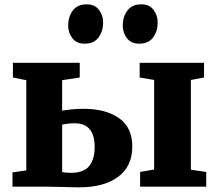

<svg xmlns="http://www.w3.org/2000/svg" viewBox="-20 -838 982 862"><path d="M609 0V-66L672 -77V-479L607 -490V-556H896V-490L837 -479V-76L906 -66V0ZM36 0V-64L98 -73V-478L38 -490V-556H338V-490L259 -478V-341.5Q274.5 -344 301 -346.8Q327.5 -349.5 356.5 -349.5Q454 -349.5 514 -307.8Q574 -266 574 -180.5Q574 -91.5 510.5 -44.2Q447 3 337 3Q329 3 308.2 2.5Q287.5 2 262 1.5Q236.5 1 213.5 0.5Q190.5 0 178 0ZM298 -62Q356.5 -62 380.8 -93Q405 -124 405 -177.5Q405 -284.5 315.5 -284.5Q299.5 -284.5 284.8 -282.8Q270 -281 259 -278.5V-66Q273.5 -62 298 -62ZM359.5 -642Q323 -642 304.5 -667Q286 -692 286 -723Q286 -762.5 306.8 -790.5Q327.5 -818.5 368.5 -818.5H369.5Q406 -818.5 424.5 -793.5Q443 -768.5 443 -737.5Q443 -698 422.5 -670Q402 -642 360.5 -642ZM604.5 -642Q568 -642 549.5 -667Q531 -692 531 -723Q531 -762.5 551.8 -790.5Q572.5 -818.5 613.5 -818.5H614.5Q651 -818.5 669.5 -793.5Q688 -768.5 688 -737.5Q688 -698 667.5 -670Q647 -642 605.5 -642Z"/></svg>

Font: Merriweather Black
Style: Regular
Weight: 900
Designer: Eben Sorkin
Foundry: Eben Sorkin
Version: Version 2.200;gftools[0.9.31]